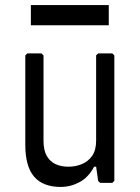

<svg xmlns="http://www.w3.org/2000/svg" viewBox="-20 -723 552 759"><path d="M424 -512 432 -504V-8L424 0H376L368 -8L360 -64H352Q330 -22 294.5 -3Q259 16 220 16Q150 16 115 -24.5Q80 -65 80 -151V-504L88 -512H144L152 -504V-167Q152 -129 165 -106.5Q178 -84 200 -74Q222 -64 250 -64Q278 -64 303 -74Q328 -84 344 -106.5Q360 -129 360 -167V-504L368 -512ZM102 -623V-703H410V-623Z"/></svg>

Font: Hasubi Mono
Style: Regular
Weight: 400
Designer: Eli Heuer
Foundry: Eli Heuer
Version: Version 1.000